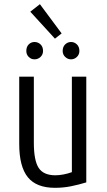

<svg xmlns="http://www.w3.org/2000/svg" viewBox="-20 -889 510 919"><path d="M243 10Q154 10 113 -41Q72 -92 72 -200V-522H142V-206Q142 -121 165 -85.5Q188 -50 245 -50Q263 -50 284 -54Q305 -58 324 -65V-522H393V-16Q357 -5 320 2.5Q283 10 243 10ZM243 -704 125 -833 171 -869 275 -729ZM145 -605Q129 -605 117.5 -616.5Q106 -628 106 -645Q106 -665 117.5 -676.5Q129 -688 145 -688Q162 -688 174 -676.5Q186 -665 186 -645Q186 -628 174 -616.5Q162 -605 145 -605ZM320 -605Q304 -605 292 -616.5Q280 -628 280 -645Q280 -665 292 -676.5Q304 -688 320 -688Q336 -688 348 -676.5Q360 -665 360 -645Q360 -628 348 -616.5Q336 -605 320 -605Z"/></svg>

Font: Ubuntu Sans Condensed
Style: Regular
Weight: 400
Width: 3
Designer: Dalton Maag Ltd
Foundry: Dalton Maag Ltd
Version: Version 1.006; ttfautohint (v1.8.4.7-5d5b)